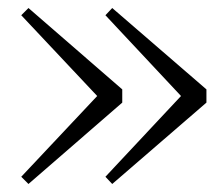

<svg xmlns="http://www.w3.org/2000/svg" viewBox="-20 -511 560 479"><path d="M260 -491 495 -288V-255L260 -52L243 -70L447 -288V-255L243 -473ZM51 -491 285 -288V-255L51 -52L33 -70L238 -288V-255L33 -473Z"/></svg>

Font: Noto Serif KR ExtraLight ExtraLight
Style: Regular
Weight: 250
Version: Version 2.003-H1;hotconv 1.1.1;makeotfexe 2.6.0